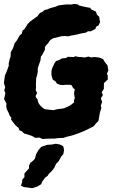

<svg xmlns="http://www.w3.org/2000/svg" viewBox="-25 -708 601 1005"><path d="M197.6 19.8 182.6 12.4 159.2 13.4 144.2 4.4 124.8 -2.4 101.2 -9.4 89 -21.4 77 -25.4 71.8 -38.8 56.2 -52.2 50 -59.6 32.6 -82.6 34.6 -91.6 26 -102.2 20.8 -115.6 10.4 -137 7.4 -152.4 9 -165.4 -3.6 -189.6 -0.2 -204.6 3.2 -222.4 -3 -234.8 2.2 -251 -4.6 -274 1 -313.6 8.6 -330 21 -364.2 20.4 -374.8 25.6 -399 30.6 -412.8 31.2 -434.6 38.6 -447 44.8 -460 51.2 -481.6 62.4 -495.2 77.8 -522.4 88.6 -531.4 93.4 -548.8 102.2 -554.8 113 -571 118.8 -581 131.8 -594.8 149.4 -607.6 170.4 -622.6 182.8 -639.2 198.4 -646.8 208 -655.6 223.4 -659 237 -665.2 264 -672.4 282.4 -680 310.2 -683.4 320.4 -684.8 348.8 -684.4 364.2 -687.6 383.6 -684.6 388.6 -679.4 411.2 -673.8 431.8 -669.6 446.8 -667.2 453 -658.4 477 -647.4 482.4 -631 494.8 -619.6 495.4 -609.4 499 -592.8 491.6 -576.2 478 -567.6 474 -555.8 464.2 -551.4 450.8 -544 435.8 -544.4 423.4 -536.8 408.6 -534.8 391 -530.8 377.8 -527.4 359.4 -523.8 348.4 -522 331.6 -517.8 316.6 -519.6 304.4 -518.8 295.4 -518.4 284 -515 273.2 -512.4 262.2 -509.4 252.4 -507.4 244 -502.2 233.6 -493 227.2 -481.8 215.8 -470.8 209.8 -459.8 210.4 -448.2 203.4 -435.2 198 -423.8 189 -412 186.8 -391.4 180 -373 172.8 -351V-333.4L169.6 -315.8L164.4 -299.2L163.8 -281.6L163 -268L163.6 -252.6L162.2 -236L169.6 -221.2L161.2 -205.4L163.4 -197.6L172.6 -186.4V-179.6L178.4 -165L189.4 -151.8L195.8 -146.2L207.2 -137.4L214.6 -135.6L237.2 -133.2L254.2 -131.4L278 -137L295 -138.8L310 -141L323.6 -147.2L341 -155.2L351.6 -163.2L363 -172.2L362.4 -182.4L366.4 -194.8L364.2 -208L362.6 -218.2L364 -229.6L367.2 -239.4L357.6 -247.2L352.2 -258L347 -263.8L320.8 -264.2L302.4 -262.8L289 -264.2L273.4 -270L265.8 -281.4L250.8 -292L244.2 -314.4L244.4 -337.8L248.6 -352L260.2 -377.2L268.2 -388.2L285.2 -394.2L297.6 -402L320.2 -404.2L329.6 -410.8L360 -409.4L370.2 -413.6L383.6 -410.2L401.8 -409.2L418.6 -407L437.8 -412L451.8 -407.4L469.4 -409.6L494 -407L514.8 -398.6L522.6 -384.6L537.8 -365.2L542 -339.8L534.8 -322L538.6 -313.4L539.2 -291.8L519 -273L518.6 -242.8L507.2 -224.4L513.8 -211L502.8 -193.2L509.6 -174.6L502.6 -154.8L505.6 -143.6L497.8 -118.6L494 -95.6L490 -74.8L476.6 -61.2L465.4 -47L441.8 -35.2L417.8 -23.2L397.8 -15L381 -8.6L361.8 -2L339.6 4.4L323.8 8L307.4 13.8L281 14.8L260.2 17.4L223.2 17.8ZM144.4 277 130.2 275.2 99 270.8 84.6 263.6 91 245 91.2 232.8 103.2 218.8 102.8 200.2 127.4 172.6 126.4 159.8 133.2 145 146.2 135 157.4 123.2 164.2 99 177.2 76.2 191.4 60.4 221.8 50.2 248.6 48.2 265.8 44.6 287.6 48 305.8 57.2 310.4 76 306.6 98.8 295.4 111 282 136.2 268.6 149.6 259.2 170.2 244 189.6 231.2 201 224.8 211.8 210.4 222.4 195.4 243.6 190.8 256.2 170.6 268.4Z"/></svg>

Font: Winky Rough
Style: Italic
Weight: 400
Italic angle: -8.97852°
Designer: Simon Atzbach
Foundry: typofactur
Version: Version 1.206